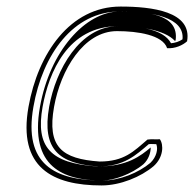

<svg xmlns="http://www.w3.org/2000/svg" viewBox="-20 -561 592 586"><path d="M67 -235C34 -50 140 5 290 5C347 5 410 -21 449 -54C479 -81 480 -119 468 -136C453 -135 444 -137 430 -135C388 -99 359 -68 284 -68C169 -76 123 -112 145 -235C165 -347 235 -466 337 -466C401 -466 477 -454 490 -414C514 -412 538 -423 551 -435C567 -526 444 -541 348 -541C194 -541 96 -398 67 -235ZM82 -235C110 -395 204 -526 346 -526C444 -526 544 -508 537 -441C527 -434 514 -430 502 -429C478 -474 400 -481 340 -481C224 -481 150 -348 130 -235C107 -104 161 -61 280 -53H281C359 -53 395 -88 434 -121C442 -122 447 -121 457 -121C463 -107 458 -82 439 -64C403 -34 346 -10 293 -10C147 -10 51 -60 82 -235ZM102 -235C69 -50 175 -10 293 -10C326 -10 381 -29 418 -60C433 -74 440 -94 440 -111C409 -85 368 -53 281 -53H278H275C134 -63 88 -112 110 -235C129 -340 187 -481 340 -481C402 -481 482 -471 514 -436L516 -438C527 -517 431 -526 346 -526C240 -526 132 -404 102 -235Z"/></svg>

Font: Snowfall
Style: EcoObl
Weight: 400
Designer: Jasper
Foundry: Cannot Into Space Fonts
Version: Version 0.9